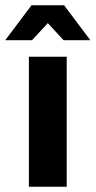

<svg xmlns="http://www.w3.org/2000/svg" viewBox="-43 -711 364 731"><path d="M67 -495H211V0H67ZM199 -558 139 -623 79 -558H-23L77 -691H201L301 -558Z"/></svg>

Font: Montserrat Ace
Style: Bold
Weight: 700
Designer: Julieta Ulanovsky
Foundry: Julieta Ulanovsky
Version: Version 1